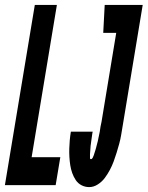

<svg xmlns="http://www.w3.org/2000/svg" viewBox="-49 -755 602 783"><path d="M315 8Q298 8 283.5 0.5Q269 -7 260 -20.5Q251 -34 245.5 -49.5Q240 -65 237.5 -81.5Q235 -98 234 -115Q233 -132 233.5 -149Q234 -166 235.5 -183Q237 -200 240 -218H329Q328 -214 327.5 -210.5Q327 -207 326.5 -203.5Q326 -200 325.5 -196.5Q325 -193 324.5 -189.5Q324 -186 323.5 -182.5Q323 -179 322.5 -175Q322 -171 321.5 -167.5Q321 -164 320.5 -160.5Q320 -157 320 -153.5Q320 -150 319.5 -146.5Q319 -143 319 -139.5Q319 -136 318.5 -132.5Q318 -129 318 -125.5Q318 -122 318 -118.5Q318 -115 318 -110.5Q318 -106 322 -106Q326 -106 329 -111.5Q332 -117 333.5 -122Q335 -127 336.5 -131.5Q338 -136 339.5 -141Q341 -146 342.5 -151Q344 -156 345 -161Q346 -166 347.5 -170.5Q349 -175 350 -180Q351 -185 352 -190Q353 -195 354 -199.5Q355 -204 356 -209Q357 -214 358 -219Q359 -224 359.5 -229Q360 -234 361 -239Q362 -244 363 -248.5Q364 -253 365 -258L425 -621H372L378 -735H533L451 -240Q448 -222 445 -204Q442 -186 437 -168Q432 -150 426.5 -132Q421 -114 414.5 -96.5Q408 -79 399 -62Q390 -45 378.5 -29.5Q367 -14 350 -3Q333 8 315 8ZM-29 0 93 -735H183L80 -114H197L178 0Z"/></svg>

Font: Iosevka SS04 Heavy Oblique
Style: Regular
Weight: 900
Italic angle: -9°
Monospace: yes
Designer: Belleve Invis
Foundry: Belleve Invis
Version: Version 19.0.0; ttfautohint (v1.8.4)